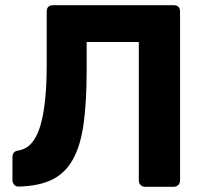

<svg xmlns="http://www.w3.org/2000/svg" viewBox="-20 -720 788 740"><path d="M540 0Q529 0 522 -7Q515 -14 515 -25V-558H314V-449Q314 -329 302.5 -244.5Q291 -160 261.5 -106.5Q232 -53 181.5 -28Q131 -3 53 -1Q42 0 35 -7.5Q28 -15 28 -26V-115Q28 -137 51 -140Q109 -149 134.5 -232Q160 -315 160 -469V-675Q160 -700 185 -700H649Q674 -700 674 -675V-25Q674 -14 667 -7Q660 0 649 0Z"/></svg>

Font: Fz Rubik SemBd
Style: Regular
Weight: 600
Designer: Hubert and Fischer
Foundry: Hubert and Fischer
Version: Vit hóa bi FontZin.com